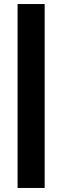

<svg xmlns="http://www.w3.org/2000/svg" viewBox="-20 -720 308 950"><path d="M67 210V-700H201V210Z"/></svg>

Font: TitilliumText
Style: ExtraBold
Weight: 800
Designer: Accademia di Belle Arti di Urbino and others
Foundry: Accademia di Belle Arti di Urbino and others.
Version: Version 60.001